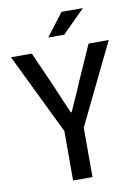

<svg xmlns="http://www.w3.org/2000/svg" viewBox="-97 -893 676 952"><g transform="rotate(-10 241.0 -416.5)"><path d="M192.4 0V-249L-4.9 -655.3H100.1L178.7 -478Q193.8 -441.9 208.7 -406.7Q223.6 -371.6 239.7 -335H244.1Q259.8 -371.6 276.1 -406.7Q292.5 -441.9 307.1 -478L385.7 -655.3H487.3L290 -249V0ZM194.3 -719.7 280.8 -833.5H388.7L274.4 -719.7Z"/></g></svg>

Font: Varta Light SemiBold
Style: Regular
Weight: 600
Version: Version 1.004